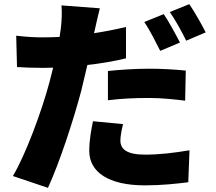

<svg xmlns="http://www.w3.org/2000/svg" viewBox="-20 -835 1040 925"><path d="M500 -493V-352C564 -360 625 -363 698 -363C760 -363 822 -356 872 -350L875 -495C814 -501 754 -504 698 -504C632 -504 558 -499 500 -493ZM573 -237 428 -251C420 -213 410 -159 410 -108C410 -6 503 58 678 58C762 58 829 50 887 43L893 -111C816 -98 746 -90 679 -90C591 -90 560 -116 560 -158C560 -178 566 -211 573 -237ZM769 -767 675 -729C702 -690 731 -631 752 -590L847 -630C829 -665 794 -730 769 -767ZM892 -815 798 -777C825 -739 857 -680 877 -639L971 -679C954 -713 918 -777 892 -815ZM187 -655C143 -655 112 -657 58 -663L62 -512C96 -510 134 -508 186 -508L236 -509L218 -438C181 -299 102 -86 42 13L211 70C268 -54 334 -257 371 -396L401 -522C465 -529 530 -540 587 -554V-705C536 -693 485 -683 433 -675L437 -692C442 -715 453 -764 461 -795L276 -809C279 -784 278 -739 273 -697L267 -657C240 -656 214 -655 187 -655Z"/></svg>

Font: ChiuKong Gothic MN Heavy
Style: Regular
Weight: 900
Designer: Ryoko NISHIZUKA 西塚涼子 (kana, bopomofo & ideographs); Paul D. Hunt (Latin, Greek & Cyrillic); Sandoll Communications 산돌커뮤니
Foundry: Adobe
Version: Version 1.300